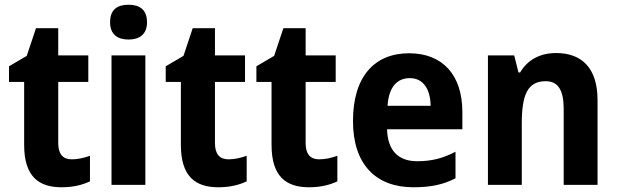

<svg xmlns="http://www.w3.org/2000/svg" viewBox="-20 -781 2609 811"><path d="M283 -108C246 -108 226 -130 226 -176V-435H353V-547H226V-662H132L93 -545L18 -501V-435H82V-169C82 -36 143 10 240 10C290 10 328 0 360 -15V-123C335 -114 309 -108 283 -108Z M523 -761C476 -761 445 -741 445 -687C445 -635 477 -614 523 -614C568 -614 601 -635 601 -687C601 -741 569 -761 523 -761ZM594 -547H451V0H594Z M945 -108C908 -108 888 -130 888 -176V-435H1015V-547H888V-662H794L755 -545L680 -501V-435H744V-169C744 -36 805 10 902 10C952 10 990 0 1022 -15V-123C997 -114 971 -108 945 -108Z M1328 -108C1291 -108 1271 -130 1271 -176V-435H1398V-547H1271V-662H1177L1138 -545L1063 -501V-435H1127V-169C1127 -36 1188 10 1285 10C1335 10 1373 0 1405 -15V-123C1380 -114 1354 -108 1328 -108Z M1708 -556C1562 -556 1471 -458 1471 -270C1471 -86 1568 10 1726 10C1802 10 1854 -2 1904 -28V-140C1850 -112 1803 -100 1742 -100C1660 -100 1617 -148 1615 -235H1933V-308C1933 -465 1849 -556 1708 -556ZM1711 -451C1769 -451 1798 -403 1799 -334H1617C1622 -413 1657 -451 1711 -451Z M2329 -557C2261 -557 2208 -528 2177 -475H2170L2152 -547H2041V0H2184V-259C2184 -380 2208 -438 2285 -438C2339 -438 2361 -398 2361 -320V0H2504V-358C2504 -493 2438 -557 2329 -557Z"/></svg>

Font: Noto Sans Myanmar UI SemiCondensed
Style: Bold
Weight: 700
Width: 4
Designer: Monotype Design Team
Foundry: Monotype Imaging Inc.
Version: Version 2.103